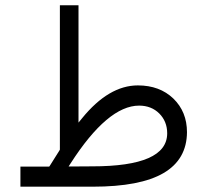

<svg xmlns="http://www.w3.org/2000/svg" viewBox="-20 -703 781 723"><path d="M327 -76.6 252.4 -76.1H238.3L245.8 -87.7C339 -232.7 425.2 -305.3 503.8 -305.3C534.5 -305.3 560.2 -295.2 579.8 -275.6C599.5 -255.9 609.6 -230.7 609.6 -201C609.6 -117.9 515.4 -76.6 327 -76.6ZM167.8 -79.1 165.2 -75.6H161.2H56.9V0H329C448.4 0 537.5 -17.1 596 -51.4C654.4 -85.6 683.6 -137 684.1 -205C684.1 -256.4 667 -298.7 632.7 -332C598.5 -364.7 554.2 -381.4 499.2 -381.4C426.2 -381.4 356.2 -340.1 289.2 -257.9L275.6 -241.3V-262.5V-683.1H205.5V-141.6V-139.5L204.5 -137.5C183.4 -103.8 171.3 -84.6 167.8 -79.1Z"/></svg>

Font: Vazir FD Light
Style: Regular
Weight: 300
Foundry: DejaVu fonts team - Redesigned by Saber Rastikerdar
Version: Version 21.10;October 20, 2019;FontCreator 12.0.0.2547 64-bi